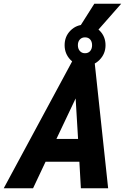

<svg xmlns="http://www.w3.org/2000/svg" viewBox="-82 -1008 669 1028"><path d="M-62 0 310 -690H423L497 0H351L343 -142H162L95 0ZM220 -264H336L323 -481ZM264 -766Q264 -813 295.5 -844.5Q327 -876 373 -876Q419 -876 451 -844.5Q483 -813 483 -766Q483 -720 451 -687.5Q419 -655 373 -655Q327 -655 295.5 -687.5Q264 -720 264 -766ZM335 -766Q335 -747 345.5 -735Q356 -723 373 -723Q391 -723 401 -735Q411 -747 411 -766Q411 -785 401 -796.5Q391 -808 373 -808Q356 -808 345.5 -796.5Q335 -785 335 -766ZM328 -838 423 -988H567L435 -838Z"/></svg>

Font: Radio Canada Condensed
Style: Bold Italic
Weight: 700
Width: 3
Italic angle: -12°
Designer: Charles Daoud, Etienne Aubert Bonn, Alexandre Saumier Demers, Jacques Le Bailly
Foundry: Radio-Canada
Version: Version 2.104; ttfautohint (v1.8.4.7-5d5b);gftools[0.9.28.de